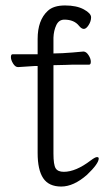

<svg xmlns="http://www.w3.org/2000/svg" viewBox="-20 -671 400 704"><path d="M299 -30Q250 13 204.5 13Q159 13 138.5 -17.5Q118 -48 118 -110V-429H108Q107 -429 47 -425H46Q36 -425 28 -438Q20 -451 20 -461.5Q20 -472 26 -472H118V-528Q118 -597 155 -631Q176 -651 218.5 -651Q261 -651 287.5 -636.5Q314 -622 314 -607.5Q314 -593 305 -579Q296 -565 287.5 -565Q279 -565 270 -576Q252 -599 216 -599Q196 -599 186.5 -579Q177 -559 176 -533V-475L209 -476Q245 -478 285 -482H286Q296 -482 304.5 -469Q313 -456 313 -445Q313 -434 307 -434H268Q240 -434 220 -433L176 -432V-108Q176 -67 184 -54Q192 -41 214 -41Q258 -41 313 -83Q329 -95 335.5 -95Q342 -95 342 -90Q342 -71 299 -30ZM270 -576Z"/></svg>

Font: LXGW WenKai TC Light
Style: Regular
Weight: 300
Designer: LXGW / Fontworks Inc.
Foundry: LXGW / Fontworks Inc.
Version: Version 1.330